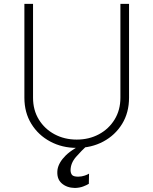

<svg xmlns="http://www.w3.org/2000/svg" viewBox="-20 -747 787 985"><path d="M597.7 -727.3H642V-245.7Q642 -169.4 606.4 -111.3Q570.7 -53.3 509.9 -20.8Q449.2 11.7 373.6 11.7Q298.7 11.7 237.6 -21Q176.5 -53.6 140.8 -111.7Q105.1 -169.7 105.1 -245.7V-727.3H149.5V-245.7Q149.5 -182.2 179.3 -133.7Q209.2 -85.2 259.9 -58.1Q310.7 -30.9 373.6 -30.9Q436.8 -30.9 487.4 -58.1Q538 -85.2 567.8 -133.7Q597.7 -182.2 597.7 -245.7ZM364.3 217.3Q322.4 216.6 296 193Q269.5 169.4 274.9 123.6Q280.9 86.3 317.5 50.2Q354 14.2 440 -24.9L429 -2.5Q398.1 25.9 370.2 57.7Q342.3 89.5 342 126.4Q342.3 141.3 349.4 150.2Q356.5 159.1 380.7 159.4Q399.5 159.1 414.2 153.9Q429 148.8 436.8 143.8L435.7 196Q424.7 202.8 406.6 209.7Q388.5 216.6 364.3 217.3Z"/></svg>

Font: Inter UI Extra Light
Style: Regular
Weight: 200
Designer: Rasmus Andersson
Foundry: rsms
Version: 3.2;8d6f07862